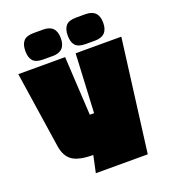

<svg xmlns="http://www.w3.org/2000/svg" viewBox="-156 -893 966 1098"><g transform="rotate(-20 327.5 -344.5)"><path d="M319 -233H345L363 -591H641L553 93H237L259 -10Q173 -10 133.5 -36.5Q94 -63 84 -127L14 -591H299ZM235 -621H177Q133 -621 115 -641Q97 -661 97 -701Q97 -741 115 -761.5Q133 -782 177 -782H235Q313 -782 313 -701.5Q313 -621 235 -621ZM492 -621H435Q391 -621 373 -641Q355 -661 355 -701Q355 -741 373 -761.5Q391 -782 435 -782H492Q571 -782 571 -701.5Q571 -621 492 -621Z"/></g></svg>

Font: Erica One
Style: Regular
Weight: 400
Designer: Miguel Hernandez
Foundry: Miguel Hernandez
Version: Version 1.003